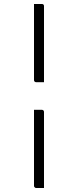

<svg xmlns="http://www.w3.org/2000/svg" viewBox="-20 -780 390 960"><path d="M150 -760Q160 -760 169.5 -760Q179 -760 189 -760Q191 -760 193.5 -759.5Q196 -759 197 -757Q199 -756 199.5 -753.5Q200 -751 200 -749V-369Q190 -369 180.5 -369Q171 -369 161 -369Q156 -369 153 -372Q150 -375 150 -380V-661Q150 -686 150 -710.5Q150 -735 150 -760ZM150 -231Q160 -231 169.5 -231Q179 -231 189 -231Q194 -231 197 -228Q200 -225 200 -220V160Q190 160 180.5 160Q171 160 161 160Q158 160 155.5 158.5Q153 157 151.5 154.5Q150 152 150 149Z"/></svg>

Font: Recursive Light
Style: Regular
Weight: 300
Version: Version 1.085